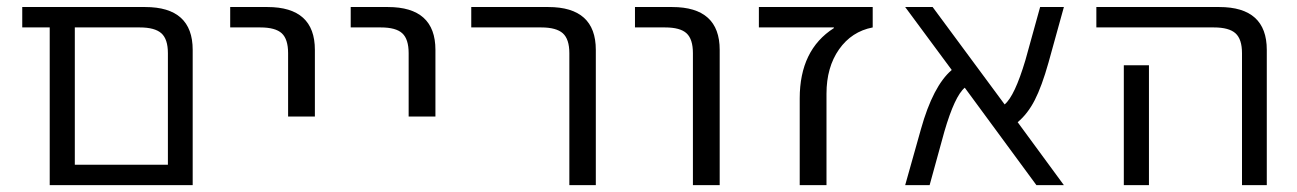

<svg xmlns="http://www.w3.org/2000/svg" viewBox="-20 -540 3784 560"><path d="M44.9 -460V-519.5H403.3Q542 -519.5 542 -394.5V0H125V-460ZM198.2 -59.6H469.7V-384.8Q469.7 -425.8 450.7 -442.9Q431.6 -460 387.7 -460H198.2Z M651.4 -460V-519.5H759.8Q898.4 -519.5 898.4 -394.5V-200.2H820.3V-384.8Q820.3 -425.8 801.8 -442.9Q783.2 -460 739.3 -460Z M1002.9 -460V-519.5H1111.3Q1250 -519.5 1250 -394.5V-200.2H1171.9V-384.8Q1171.9 -425.8 1153.3 -442.9Q1134.8 -460 1090.8 -460Z M1354.5 -460V-519.5H1579.1Q1717.8 -519.5 1717.8 -394.5V0H1640.6V-384.8Q1640.6 -425.8 1621.6 -442.9Q1602.5 -460 1558.6 -460Z M1832 -460V-519.5H1940.4Q2079.1 -519.5 2079.1 -394.5V0H2001V-384.8Q2001 -425.8 1982.4 -442.9Q1963.9 -460 1919.9 -460Z M2193.4 -460V-519.5H2525.4V-460Q2463.9 -448.2 2427.2 -396Q2390.6 -343.8 2390.6 -266.6V0H2312.5V-252.9Q2312.5 -394.5 2412.1 -458V-460Z M2620.1 0 2666 -163.1Q2701.2 -289.1 2755.9 -335.9L2620.1 -519.5H2700.2L2910.2 -235.4Q2939.5 -259.8 2970.7 -364.3L3013.7 -519.5H3083L3038.1 -357.4Q3018.6 -288.1 2998 -248Q2977.5 -208 2948.2 -183.6L3083 0H3002.9L2793.9 -284.2Q2764.6 -259.8 2734.4 -156.2L2691.4 0Z M3177.7 -460V-519.5H3536.1Q3674.8 -519.5 3674.8 -394.5V0H3602.5V-384.8Q3602.5 -425.8 3583.5 -442.9Q3564.5 -460 3520.5 -460ZM3257.8 0V-349.6H3331.1V0Z"/></svg>

Font: GenEi M Gothic v2 Regular
Style: Regular
Weight: 400
Version: Version 2.0